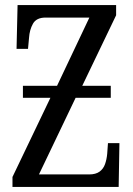

<svg xmlns="http://www.w3.org/2000/svg" viewBox="-20 -734 523 754"><path d="M29 0V-39L178 -350H70V-397H204L331 -665H159Q123 -665 109.5 -641Q96 -617 94 -585L90 -542H45L49 -714H436V-674L303 -397H415V-350H277L133 -49H330Q356 -49 371 -60Q386 -71 392.5 -89.5Q399 -108 401 -130L404 -172H449L446 0Z"/></svg>

Font: Noto Serif ExtraCondensed
Style: Regular
Weight: 400
Width: 2
Designer: Monotype Design Team
Foundry: Monotype Imaging Inc.
Version: Version 2.013